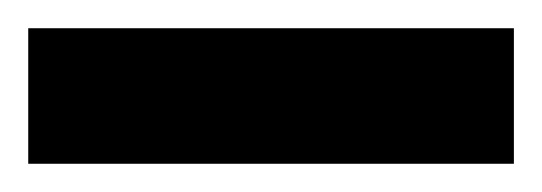

<svg xmlns="http://www.w3.org/2000/svg" viewBox="-20 -711 384 136"><path d="M0 -595V-691H344V-595Z"/></svg>

Font: Saira SemiExpanded
Style: Bold
Weight: 700
Width: 6
Designer: Hector Gatti with collaboration of the Omnibus-Type team
Foundry: Omnibus-Type
Version: Version 1.101